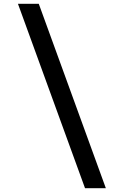

<svg xmlns="http://www.w3.org/2000/svg" viewBox="-20 -795 640 1005"><path d="M425 190 74 -775H183L534 190Z"/></svg>

Font: JuliaMono
Style: Bold
Weight: 700
Monospace: yes
Designer: cormullion
Foundry: corm
Version: Version 0.055; ttfautohint (v1.8.4)